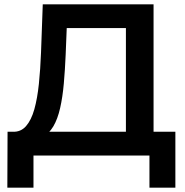

<svg xmlns="http://www.w3.org/2000/svg" viewBox="-20 -720 856 889"><path d="M563 -60V-590H289L284 -466Q281 -396 275.5 -333.5Q270 -271 258.5 -220Q247 -169 227 -135Q207 -101 178 -90L38 -110Q76 -108 100.5 -136Q125 -164 139 -214Q153 -264 160 -331.5Q167 -399 170 -478L178 -700H691V-60ZM14 149 15 -110H792V149H672V0H135V149Z"/></svg>

Font: MOST Montserrat SemiBold
Style: Regular
Weight: 600
Designer: Julieta Ulanovsky
Foundry: Julieta Ulanovsky
Version: Version 8.000;March 11, 2024;FontCreator 15.0.0.2926 64-bit